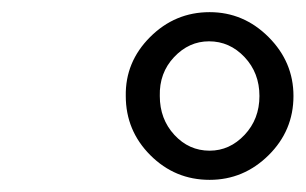

<svg xmlns="http://www.w3.org/2000/svg" viewBox="-20 -700 503 316"><path d="M187 -542Q186 -598 227 -639Q268 -680 325 -680Q381 -680 422 -639Q463 -598 463 -542Q463 -485 422 -444.5Q381 -404 325 -404Q268 -404 227.5 -444.5Q187 -485 187 -542ZM243 -542Q243 -504 267 -478Q291 -452 325 -452Q358 -452 382.5 -478Q407 -504 407 -542Q407 -580 382.5 -606Q358 -632 324 -632Q291 -632 266.5 -606Q242 -580 243 -542Z"/></svg>

Font: Heuristica
Style: Italic
Weight: 400
Italic angle: -13°
Version: Version 1.0.2